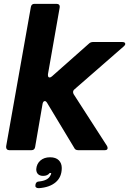

<svg xmlns="http://www.w3.org/2000/svg" viewBox="-20 -783 673 1001"><path d="M163 -16Q160 0 144 0H28Q20 0 15.5 -5.5Q11 -11 12 -20L141 -747Q144 -763 160 -763H275Q284 -763 288.5 -757.5Q293 -752 291 -743L230 -396V-391Q230 -379 239 -379Q244 -379 251 -385L443 -555Q452 -564 465 -564H617Q633 -564 633 -554Q633 -548 626 -542L368 -317Q361 -311 361 -303Q361 -298 364 -292L538 -22Q541 -16 541 -11Q541 0 526 0H388Q372 0 367 -12L226 -246Q220 -256 214 -256Q205 -256 202 -242ZM181 198Q172 198 167.5 193.5Q163 189 165 182V179Q168 163 185 163Q230 158 242 133Q247 126 247 119H239Q228 134 205 134Q188 134 178.5 125Q169 116 169 99Q171 71 190.5 54Q210 37 241 37Q271 37 286.5 52.5Q302 68 302 93Q302 140 270.5 167Q239 194 183 198Z"/></svg>

Font: Open Sauce Two ExtraBold Italic
Style: Regular
Weight: 800
Italic angle: -10°
Designer: Alfredo Marco Pradil
Foundry: Creative Sauce Fz LLC
Version: Version 1.477